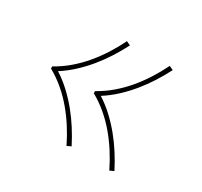

<svg xmlns="http://www.w3.org/2000/svg" viewBox="-110 -730 820 781"><g transform="rotate(30 300.0 -340.0)"><path d="M482 -94Q464 -131 442 -165.5Q420 -200 394 -231Q368 -262 337 -288.5Q306 -315 270 -335V-345Q306 -365 337 -391.5Q368 -418 394 -449Q420 -480 442 -514.5Q464 -549 482 -586L501 -577Q483 -542 462 -509Q441 -476 416 -445.5Q391 -415 362 -388Q333 -361 300 -340Q333 -319 362 -292Q391 -265 416 -234.5Q441 -204 462 -171Q483 -138 501 -103ZM281 -94Q263 -131 241 -165.5Q219 -200 193 -231Q167 -262 136 -288.5Q105 -315 69 -335V-345Q105 -365 136 -391.5Q167 -418 193 -449Q219 -480 241 -514.5Q263 -549 281 -586L300 -577Q282 -542 261 -509Q240 -476 215 -445.5Q190 -415 161 -388Q132 -361 99 -340Q132 -319 161 -292Q190 -265 215 -234.5Q240 -204 261 -171Q282 -138 300 -103Z"/></g></svg>

Font: Iosevka Thin Extended
Style: Regular
Weight: 100
Width: 7
Monospace: yes
Designer: Belleve Invis
Foundry: Belleve Invis
Version: Version 32.5.0; ttfautohint (v1.8.4)